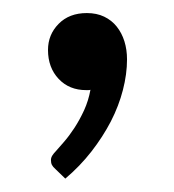

<svg xmlns="http://www.w3.org/2000/svg" viewBox="-20 -138 267 294"><path d="M65 121Q61 117.5 59.5 114.5Q58 111.5 58 107Q58 103.5 60.2 100Q62.5 96.5 65.5 93.5Q70.5 88 78.2 79Q86 70 94 57.8Q102 45.5 108.8 30.8Q115.5 16 118.5 -0.5Q117 0 115.2 0Q113.5 0 112 0Q86 0 69.8 -17.2Q53.5 -34.5 53.5 -61.5Q53.5 -85 69.8 -101.5Q86 -118 113 -118Q128 -118 139.5 -112.5Q151 -107 158.8 -97.2Q166.5 -87.5 170.5 -74.8Q174.5 -62 174.5 -47Q174.5 -24.5 168.2 -0.2Q162 24 149.8 47.8Q137.5 71.5 120 94Q102.5 116.5 80 135.5Z"/></svg>

Font: TypoPRO Lato
Style: Regular
Weight: 400
Designer: Lukasz Dziedzic with Adam Twardoch and Botio Nikoltchev
Foundry: tyPoland Lukasz Dziedzic
Version: Version 2.010; 2014-09-01; http://www.latofonts.com/